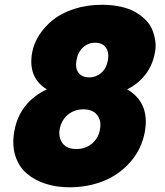

<svg xmlns="http://www.w3.org/2000/svg" viewBox="-20 -775 693 808"><path d="M176.8 -398.9Q96.7 -448.7 115.2 -553.2Q122.1 -591.3 144.3 -626.5Q166.5 -661.6 202.1 -690.7Q237.8 -719.7 291.7 -737.3Q345.7 -754.9 409.2 -754.9Q452.1 -754.9 488.3 -746.8Q524.4 -738.8 549.3 -724.4Q574.2 -710 593.3 -690.7Q612.3 -671.4 621.1 -649.2Q629.9 -627 633.5 -602.3Q637.2 -577.6 631.8 -553.2Q622.1 -499.5 591.3 -460.4Q560.5 -421.4 515.1 -398.9Q610.8 -343.3 589.8 -221.2Q576.2 -147.5 528.6 -93.3Q481 -39.1 414.8 -12.9Q348.6 13.2 272.9 13.2Q216.8 13.2 170.2 -2.2Q123.5 -17.6 90.8 -46.4Q58.1 -75.2 44.2 -120.4Q30.3 -165.5 40 -221.2Q61 -343.3 176.8 -398.9ZM380.9 -595.2Q351.1 -595.2 329.3 -575.4Q307.6 -555.7 301.8 -521Q295.9 -486.8 311 -468Q326.2 -449.2 355 -449.2Q383.8 -449.2 405.8 -468Q427.7 -486.8 434.1 -521Q439.9 -555.7 425 -575.4Q410.2 -595.2 380.9 -595.2ZM231 -231Q225.6 -194.3 243.9 -171.1Q262.2 -147.9 301.8 -147.9Q340.8 -147.9 367.9 -171.4Q395 -194.8 400.9 -231Q407.2 -269 388.2 -292Q369.1 -314.9 331.1 -314.9Q293 -314.9 265.6 -292.2Q238.3 -269.5 231 -231Z"/></svg>

Font: Poppins ExtraBold
Style: Italic
Weight: 800
Italic angle: -10°
Designer: Ninad Kale (Devanagari), Jonny Pinhorn (Latin)
Foundry: Indian Type Foundry
Version: Version 3.200;PS 1.000;hotconv 16.6.54;makeotf.lib2.5.65590